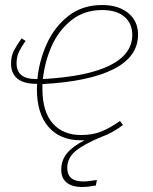

<svg xmlns="http://www.w3.org/2000/svg" viewBox="-20 -549 608 765"><path d="M149 -214V-196Q149 -104 190 -57.5Q231 -11 303 -11Q348 -11 382.5 -24.5Q417 -38 458 -67L470 -51Q426 -18 385 -4Q315 25 281.5 52.5Q248 80 248 120Q248 174 311 174Q333 174 366 168L362 190Q331 196 308 196Q266 196 245 178Q224 160 224 128Q224 89 247.5 61Q271 33 317 10H303Q220 10 173.5 -43Q127 -96 127 -195Q127 -208 128 -215H125Q74 -215 49 -236Q24 -257 24 -295Q24 -325 35 -346.5Q46 -368 66 -396L82 -386Q66 -364 56 -343.5Q46 -323 46 -297Q46 -234 123 -234H129Q136 -307 166.5 -374.5Q197 -442 252.5 -485.5Q308 -529 387 -529Q452 -529 491 -497Q530 -465 530 -411Q530 -323 432.5 -273.5Q335 -224 149 -214ZM151 -234Q329 -244 418 -288.5Q507 -333 507 -410Q507 -456 475.5 -482.5Q444 -509 387 -509Q315 -509 264 -468Q213 -427 185.5 -364.5Q158 -302 151 -234Z"/></svg>

Font: FiraGO Thin
Style: Italic
Weight: 100
Italic angle: -8°
Designer: bBox Type GmbH
Foundry: bBox Type GmbH
Version: Version 1.001